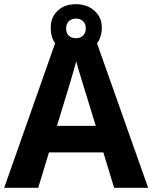

<svg xmlns="http://www.w3.org/2000/svg" viewBox="-20 -900 730 920"><path d="M296.9 -764.2Q296.9 -718.8 344.2 -716.8Q364.7 -716.8 377.9 -729.5Q391.1 -742.2 391.1 -764.2Q391.1 -786.1 377.9 -798.6Q364.7 -811 344.2 -811Q323.7 -811 310.3 -798.6Q296.9 -786.1 296.9 -764.2ZM439 -296.9Q351.1 -580.1 345.2 -606Q329.1 -543.5 252.9 -296.9ZM444.8 -692.9 689.9 0H526.9L475.1 -169.9H214.8L163.1 0H0L244.1 -692.9Q223.1 -721.2 223.1 -769Q223.1 -816.9 256.1 -848.4Q289.1 -879.9 343.3 -879.9Q397.5 -879.9 432.6 -848.4Q467.8 -816.9 467.8 -769.3Q467.8 -721.7 444.8 -692.9Z"/></svg>

Font: NotoSans-Bold
Style: Bold
Weight: 700
Designer: Monotype Design team
Foundry: Monotype Imaging Inc.
Version: Version 1.04